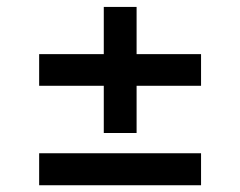

<svg xmlns="http://www.w3.org/2000/svg" viewBox="-20 -572 701 560"><path d="M94.2 -31.7V-125H566.4V-31.7ZM94.2 -321.8V-414.1H566.4V-321.8ZM282.7 -184.1V-551.8H378.4V-184.1Z"/></svg>

Font: Inter 18pt Medium
Style: Regular
Weight: 500
Designer: Rasmus Andersson
Foundry: rsms
Version: Version 4.001;git-66647c0bb